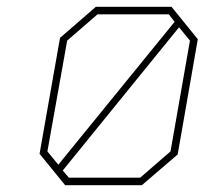

<svg xmlns="http://www.w3.org/2000/svg" viewBox="-20 -543 605 563"><path d="M171 0 96 -92 156 -432 261 -523H483L560 -428L501 -90L396 0ZM151 -60 492 -479 475 -501H266L177 -424L119 -99ZM182 -22H391L480 -99L537 -424L505 -463L164 -43Z"/></svg>

Font: Tomorrow Thin
Style: Italic
Weight: 250
Italic angle: -10°
Designer: Tony de Marco, Monica Rizzolli
Foundry: Just in Type
Version: Version 2.002